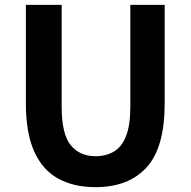

<svg xmlns="http://www.w3.org/2000/svg" viewBox="-20 -760 788 794"><path d="M375 14Q285 14 220.5 -21.5Q156 -57 121.5 -133.5Q87 -210 87 -333V-740H235V-320Q235 -205 272.5 -159.5Q310 -114 375 -114Q419 -114 451.5 -133.5Q484 -153 501.5 -198Q519 -243 519 -320V-740H661V-333Q661 -149 586 -67.5Q511 14 375 14Z"/></svg>

Font: Source Han Sans CN Bold
Style: Bold
Weight: 700
Designer: Ryoko NISHIZUKA 西塚涼子 (kana & ideographs); Paul D. Hunt (Latin, Greek & Cyrillic); Wenlong ZHANG 张文龙 (bopomofo); Sandoll 
Foundry: Adobe Systems Incorporated
Version: Version 1.00;May 30, 2023;FontCreator 11.5.0.2422 32-bit